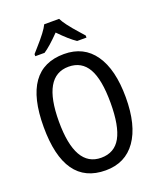

<svg xmlns="http://www.w3.org/2000/svg" viewBox="-168 -1031 937 1141"><g transform="rotate(-20 300.0 -460.5)"><path d="M461.9 -771H402.8Q361.3 -798.3 299.8 -861.8Q234.9 -795.4 196.8 -771H138.2V-784.2Q150.4 -798.3 167 -816.9Q234.9 -892.6 252.9 -931.2H347.2Q365.2 -892.6 433.1 -816.9L461.9 -784.2ZM300.8 9.8Q41 9.8 41 -358.9Q41 -725.1 301.8 -725.1Q426.8 -725.1 493.4 -629.6Q560.1 -534.2 560.1 -357.9Q560.1 -181.6 492.7 -85.9Q425.3 9.8 300.8 9.8ZM300.8 -69.8Q385.3 -69.8 424.6 -140.6Q463.9 -211.4 463.9 -357.9Q463.9 -505.9 424.1 -575.4Q384.3 -645 301.8 -645Q137.2 -645 137.2 -357.9Q137.2 -69.8 300.8 -69.8Z"/></g></svg>

Font: TypoPRO Noto Mono
Style: Regular
Weight: 400
Designer: Monotype Design Team
Foundry: Monotype Imaging Inc.
Version: Version 1.00